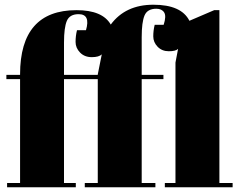

<svg xmlns="http://www.w3.org/2000/svg" viewBox="-20 -793 1014 813"><path d="M642 -756Q604 -756 592 -727.5Q580 -699 580 -636V-476H672V-458H580V-18H638V0H339V-18H394V-458H251V-18H301V0H10V-18H65V-458H7V-476H65V-478Q65 -750 304 -750Q414 -750 449 -689Q511 -773 629.5 -773Q748 -773 782 -705L887 -750H909V-18H965V0H678V-18H723V-528L734 -586Q724 -576 695 -576Q666 -576 647.5 -595Q629 -614 629 -639Q629 -664 635 -688H673Q685 -725 675 -740.5Q665 -756 642 -756ZM313 -733Q275 -733 263 -704.5Q251 -676 251 -613V-476H394V-478L411 -563Q399 -551 368.5 -551Q338 -551 319 -570.5Q300 -590 300 -615.5Q300 -641 306 -665H344Q364 -733 313 -733Z"/></svg>

Font: SVN-Abril Fatface
Style: Regular
Weight: 400
Designer: Veronika Burian, Jos? Scaglione
Foundry: TypeTogether
Version: Version 1.001